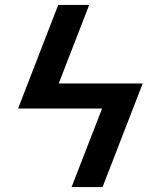

<svg xmlns="http://www.w3.org/2000/svg" viewBox="-20 -755 640 775"><path d="M394 0H269L392 -317H53L215 -735H340L217 -418H556Z"/></svg>

Font: Iosevka Aile
Style: Bold Italic
Weight: 700
Italic angle: -9°
Designer: Belleve Invis
Foundry: Belleve Invis
Version: Version 28.0.1; ttfautohint (v1.8.4)